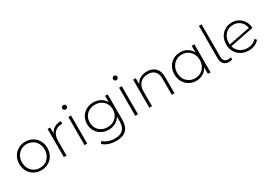

<svg xmlns="http://www.w3.org/2000/svg" viewBox="35 -1817 4372 3090"><g transform="rotate(-30 2221.5 -272.0)"><path d="M49 -261Q49 -337 83 -397.5Q117 -458 176.5 -492Q236 -526 310 -526Q384 -526 443.5 -492Q503 -458 537 -397.5Q571 -337 571 -261Q571 -185 537 -124.5Q503 -64 443.5 -30Q384 4 310 4Q236 4 176.5 -30Q117 -64 83 -124.5Q49 -185 49 -261ZM520 -261Q520 -325 492.5 -375Q465 -425 417.5 -453Q370 -481 310 -481Q250 -481 202.5 -453Q155 -425 127.5 -375Q100 -325 100 -261Q100 -197 127.5 -147Q155 -97 202.5 -69Q250 -41 310 -41Q370 -41 417.5 -69Q465 -97 492.5 -147Q520 -197 520 -261Z M973 -526V-477L961 -478Q874 -478 825 -423.5Q776 -369 776 -272V0H726V-522H774V-408Q798 -465 849 -495.5Q900 -526 973 -526Z M1111 -522H1161V0H1111ZM1095 -689Q1095 -706 1107 -718Q1119 -730 1136 -730Q1153 -730 1165 -718.5Q1177 -707 1177 -690Q1177 -673 1165 -661Q1153 -649 1136 -649Q1119 -649 1107 -660.5Q1095 -672 1095 -689Z M1842 -522V-56Q1842 74 1779 136Q1716 198 1589 198Q1517 198 1453 176Q1389 154 1350 115L1377 77Q1416 113 1471 133Q1526 153 1588 153Q1692 153 1742 103.5Q1792 54 1792 -50V-138Q1760 -81 1703 -50Q1646 -19 1575 -19Q1502 -19 1442.5 -51.5Q1383 -84 1349 -142Q1315 -200 1315 -273Q1315 -346 1349 -404Q1383 -462 1442.5 -494Q1502 -526 1575 -526Q1647 -526 1705 -494Q1763 -462 1794 -404V-522ZM1793 -273Q1793 -334 1765.5 -381Q1738 -428 1689 -454.5Q1640 -481 1579 -481Q1518 -481 1469.5 -454.5Q1421 -428 1393.5 -381Q1366 -334 1366 -273Q1366 -212 1393.5 -164.5Q1421 -117 1469.5 -90.5Q1518 -64 1579 -64Q1640 -64 1689 -90.5Q1738 -117 1765.5 -164.5Q1793 -212 1793 -273Z M2054 -522H2104V0H2054ZM2038 -689Q2038 -706 2050 -718Q2062 -730 2079 -730Q2096 -730 2108 -718.5Q2120 -707 2120 -690Q2120 -673 2108 -661Q2096 -649 2079 -649Q2062 -649 2050 -660.5Q2038 -672 2038 -689Z M2782 -305V0H2732V-301Q2732 -389 2687.5 -435Q2643 -481 2563 -481Q2471 -481 2418 -426Q2365 -371 2365 -278V0H2315V-522H2363V-409Q2390 -464 2443.5 -495Q2497 -526 2570 -526Q2668 -526 2725 -469Q2782 -412 2782 -305Z M3453 -522V0H3404V-123Q3373 -62 3317 -29Q3261 4 3190 4Q3117 4 3058 -30Q2999 -64 2965.5 -124Q2932 -184 2932 -261Q2932 -338 2965.5 -398.5Q2999 -459 3058 -492.5Q3117 -526 3190 -526Q3260 -526 3315.5 -493Q3371 -460 3403 -401V-522ZM3403 -261Q3403 -325 3375.5 -375Q3348 -425 3300.5 -453Q3253 -481 3193 -481Q3133 -481 3085.5 -453Q3038 -425 3010.5 -375Q2983 -325 2983 -261Q2983 -197 3010.5 -147Q3038 -97 3085.5 -69Q3133 -41 3193 -41Q3253 -41 3300.5 -69Q3348 -97 3375.5 -147Q3403 -197 3403 -261Z M3664 -137V-742H3714V-143Q3714 -92 3737 -65.5Q3760 -39 3806 -39Q3832 -39 3856 -49L3860 -7Q3832 4 3800 4Q3734 4 3699 -33.5Q3664 -71 3664 -137Z M4333 -114 4362 -81Q4328 -39 4277 -17.5Q4226 4 4165 4Q4087 4 4025.5 -30Q3964 -64 3929.5 -124Q3895 -184 3895 -261Q3895 -338 3927.5 -398Q3960 -458 4018 -492Q4076 -526 4149 -526Q4217 -526 4271.5 -494.5Q4326 -463 4358.5 -407.5Q4391 -352 4394 -283L3953 -197Q3972 -125 4029 -83Q4086 -41 4166 -41Q4217 -41 4260.5 -59.5Q4304 -78 4333 -114ZM3944 -265Q3944 -254 3946 -234L4344 -312Q4337 -359 4311 -398Q4285 -437 4243 -459.5Q4201 -482 4149 -482Q4090 -482 4043 -454.5Q3996 -427 3970 -377.5Q3944 -328 3944 -265Z"/></g></svg>

Font: Montserrat Alternates Light
Style: Regular
Weight: 300
Designer: Julieta Ulanovsky
Foundry: Julieta Ulanovsky
Version: Version 7.200